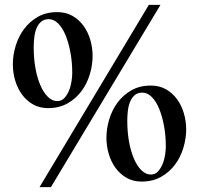

<svg xmlns="http://www.w3.org/2000/svg" viewBox="-20 -739 821 792"><path d="M190 33H143L594 -719H642ZM362 -508Q362 -471 350.5 -432.5Q339 -394 316 -363Q293 -332 258.5 -312.5Q224 -293 178 -293Q143 -293 116 -308.5Q89 -324 70.5 -349.5Q52 -375 42.5 -407.5Q33 -440 33 -474Q33 -511 44.5 -549.5Q56 -588 79 -619Q102 -650 136 -669.5Q170 -689 216 -689Q252 -689 279 -673.5Q306 -658 324.5 -632.5Q343 -607 352.5 -574.5Q362 -542 362 -508ZM181 -660Q161 -660 148.5 -648.5Q136 -637 129.5 -619.5Q123 -602 121 -581.5Q119 -561 119 -544Q119 -499 126 -459Q133 -419 146 -388.5Q159 -358 177 -340Q195 -322 216 -322Q234 -322 245.5 -334.5Q257 -347 264.5 -365Q272 -383 275 -403Q278 -423 278 -438Q278 -483 270.5 -523Q263 -563 250.5 -593.5Q238 -624 220 -642Q202 -660 181 -660ZM748 -205Q748 -168 736.5 -129.5Q725 -91 702 -60Q679 -29 644.5 -9.5Q610 10 564 10Q529 10 502 -5.5Q475 -21 456.5 -46.5Q438 -72 428.5 -104.5Q419 -137 419 -171Q419 -208 430.5 -246.5Q442 -285 465 -316Q488 -347 522 -366.5Q556 -386 602 -386Q638 -386 665 -370.5Q692 -355 710.5 -329.5Q729 -304 738.5 -271.5Q748 -239 748 -205ZM567 -357Q547 -357 534.5 -345.5Q522 -334 515.5 -316.5Q509 -299 507 -278.5Q505 -258 505 -241Q505 -196 512 -156Q519 -116 532 -85.5Q545 -55 563 -37Q581 -19 602 -19Q620 -19 631.5 -31.5Q643 -44 650.5 -62Q658 -80 661 -100Q664 -120 664 -135Q664 -180 656.5 -220Q649 -260 636.5 -290.5Q624 -321 606 -339Q588 -357 567 -357Z"/></svg>

Font: Bluu Next Cyrillic
Style: Bold
Weight: 700
Designer: Igor Stepanchenko
Foundry: Igor Stepanchenko
Version: Version 1.000